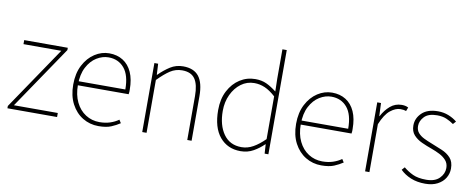

<svg xmlns="http://www.w3.org/2000/svg" viewBox="-63 -1010 3240 1310"><g transform="rotate(10 1557.0 -355.0)"><path d="M26 0V-16L320 -450H58V-478H360V-462L66 -28H370V0Z M658 12Q598 12 548.5 -18Q499 -48 469.5 -104Q440 -160 440 -238Q440 -316 469.5 -372.5Q499 -429 546 -459.5Q593 -490 646 -490Q701 -490 741.5 -464.5Q782 -439 804 -390Q826 -341 826 -270Q826 -263 826 -255Q826 -247 824 -238H456V-266H796Q796 -365 755 -413.5Q714 -462 646 -462Q604 -462 564 -437.5Q524 -413 498 -363.5Q472 -314 472 -240Q472 -172 496.5 -121.5Q521 -71 564 -43.5Q607 -16 660 -16Q701 -16 734 -27Q767 -38 792 -56L806 -34Q779 -16 745.5 -2Q712 12 658 12Z M960 0V-478H986L990 -402H992Q1030 -440 1069.5 -465Q1109 -490 1158 -490Q1232 -490 1267 -445.5Q1302 -401 1302 -308V0H1272V-304Q1272 -384 1245 -423Q1218 -462 1156 -462Q1111 -462 1074 -438Q1037 -414 990 -366V0Z M1642 12Q1552 12 1498 -52.5Q1444 -117 1444 -238Q1444 -315 1473.5 -371.5Q1503 -428 1551.5 -459Q1600 -490 1658 -490Q1702 -490 1735.5 -474.5Q1769 -459 1806 -430L1804 -520V-722H1834V0H1808L1804 -64H1802Q1772 -34 1732 -11Q1692 12 1642 12ZM1644 -16Q1686 -16 1725 -38Q1764 -60 1804 -100V-396Q1764 -432 1729 -447Q1694 -462 1656 -462Q1605 -462 1564.5 -432Q1524 -402 1500 -351Q1476 -300 1476 -238Q1476 -139 1519.5 -77.5Q1563 -16 1644 -16Z M2202 12Q2142 12 2092.5 -18Q2043 -48 2013.5 -104Q1984 -160 1984 -238Q1984 -316 2013.5 -372.5Q2043 -429 2090 -459.5Q2137 -490 2190 -490Q2245 -490 2285.5 -464.5Q2326 -439 2348 -390Q2370 -341 2370 -270Q2370 -263 2370 -255Q2370 -247 2368 -238H2000V-266H2340Q2340 -365 2299 -413.5Q2258 -462 2190 -462Q2148 -462 2108 -437.5Q2068 -413 2042 -363.5Q2016 -314 2016 -240Q2016 -172 2040.5 -121.5Q2065 -71 2108 -43.5Q2151 -16 2204 -16Q2245 -16 2278 -27Q2311 -38 2336 -56L2350 -34Q2323 -16 2289.5 -2Q2256 12 2202 12Z M2504 0V-478H2530L2534 -388H2536Q2559 -432 2593 -461Q2627 -490 2672 -490Q2684 -490 2695 -488Q2706 -486 2718 -480L2708 -454Q2699 -457 2690.5 -458.5Q2682 -460 2668 -460Q2635 -460 2599 -431.5Q2563 -403 2534 -332V0Z M2922 12Q2865 12 2821.5 -6Q2778 -24 2748 -54L2766 -74Q2796 -49 2831.5 -32.5Q2867 -16 2924 -16Q2984 -16 3015 -47Q3046 -78 3046 -118Q3046 -150 3027.5 -171Q3009 -192 2981.5 -206Q2954 -220 2926 -230Q2889 -243 2854 -259Q2819 -275 2796.5 -300Q2774 -325 2774 -366Q2774 -416 2812.5 -453Q2851 -490 2924 -490Q2963 -490 2997 -476.5Q3031 -463 3056 -442L3038 -422Q3014 -439 2987 -450.5Q2960 -462 2922 -462Q2862 -462 2834 -432.5Q2806 -403 2806 -368Q2806 -339 2822 -320.5Q2838 -302 2863.5 -289.5Q2889 -277 2918 -266Q2956 -251 2993 -235.5Q3030 -220 3054 -193.5Q3078 -167 3078 -120Q3078 -85 3060 -55Q3042 -25 3007 -6.5Q2972 12 2922 12Z"/></g></svg>

Font: Source Sans 3
Style: Regular
Weight: 200
Designer: Paul D. Hunt
Foundry: Adobe
Version: Version 3.046;hotconv 1.0.118;makeotfexe 2.5.65603